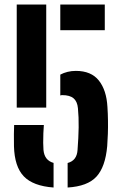

<svg xmlns="http://www.w3.org/2000/svg" viewBox="-20 -820 530 848"><path d="M41.7 -174.2Q40.9 -207.2 41.4 -227.8Q41.8 -248.4 42.4 -268H173.7Q172.2 -253.1 171.5 -231.3Q170.7 -209.5 170.8 -189Q171 -168.6 172 -158.1Q174.1 -134.7 185.2 -120.4Q196.4 -106.1 216.6 -100.5V8.2Q126 1.6 85 -41.3Q44.1 -84.1 41.7 -174.2ZM53.9 -344.8V-800H184.2V-344.8ZM246.3 -398.3V-490.4Q260.8 -498.2 278.1 -502.5Q295.3 -506.9 315 -506.9Q382.9 -506.9 416.7 -464.2Q450.5 -421.5 454.5 -347.8Q456.5 -318 456.9 -287.9Q457.4 -257.7 456.4 -228.9Q455.5 -200.1 453.5 -174.7Q445.4 -82.8 406 -39.9Q366.7 3 278.7 8.2V-100.1Q299.5 -105.7 310.2 -120Q321 -134.4 322.5 -157.8Q326.7 -212.7 327.4 -257.3Q328.1 -301.9 324.2 -342Q321.5 -371.7 304.9 -385.8Q288.3 -399.9 255 -399.9Q252.6 -399.9 250.4 -399.5Q248.2 -399 246.3 -398.3ZM246.3 -686.5V-800H442.8V-686.5Z"/></svg>

Font: Big Shoulders Stencil Text SC Thin
Style: Regular
Weight: 100
Designer: Patric King
Foundry: XO Type Co
Version: Version 2.001